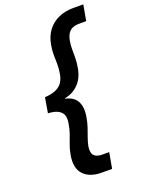

<svg xmlns="http://www.w3.org/2000/svg" viewBox="-178 -893 857 1144"><g transform="rotate(-20 250.5 -321.0)"><path d="M262 169Q186 169 147.5 128Q109 87 123 7Q129 -27 139.5 -55Q150 -83 160.5 -112Q171 -141 176 -176Q181 -203 175 -223.5Q169 -244 146.5 -257.5Q124 -271 81 -273L97 -369Q142 -372 169 -384.5Q196 -397 209.5 -418Q223 -439 228 -467Q234 -503 233.5 -531Q233 -559 232.5 -587Q232 -615 238 -649Q247 -702 274.5 -738Q302 -774 343.5 -792.5Q385 -811 435 -811H501L483 -711H439Q414 -711 396.5 -703.5Q379 -696 368 -679.5Q357 -663 352 -637Q347 -611 347 -585Q347 -559 347 -529.5Q347 -500 340 -462Q334 -427 317.5 -398.5Q301 -370 273.5 -350Q246 -330 206 -322V-320Q261 -308 280 -270.5Q299 -233 290 -179Q284 -142 274 -112.5Q264 -83 254.5 -57Q245 -31 240 -5Q234 34 249.5 51.5Q265 69 302 69H345L327 169Z"/></g></svg>

Font: DM Sans 9pt SemiBold
Style: Italic
Weight: 600
Italic angle: -10°
Version: Version 4.004;gftools[0.9.30]